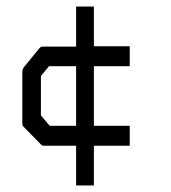

<svg xmlns="http://www.w3.org/2000/svg" viewBox="-20 -679 526 589"><path d="M52 -290.5Q48.5 -295 48.5 -299V-455.5Q48.5 -466 53 -472.5L101 -531Q105 -536 110.5 -536H213.5V-659H268V-537H378V-476H268V-293H378V-232H268V-110H213.5V-232H112.5Q109 -232 106 -235.5ZM213.5 -476H130.5L105.5 -446V-325L132.5 -293H213.5Z"/></svg>

Font: 3270 Nerd Font Mono SemCond
Style: Regular
Weight: 400
Monospace: yes
Version: Version 3.0.1;Nerd Fonts 3.1.1